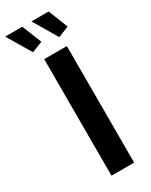

<svg xmlns="http://www.w3.org/2000/svg" viewBox="-279 -965 799 1013"><g transform="rotate(-30 120.5 -458.0)"><path d="M-45 -916 41 -771 107 -797 59 -916ZM115 -916 201 -771 267 -797 220 -916ZM74 0H212V-710H74Z"/></g></svg>

Font: FIGSv2-sans-serif
Style: Bold
Weight: 700
Designer: Matt McInerney, Pablo Impallari, Rodrigo Fuenzalida,Mirko Velimirovic
Foundry: Matt McInerney, Pablo Impallari, Rodrigo Fuenzalida
Version: Version 4.021;hotconv 1.0.109;makeotfexe 2.5.65596